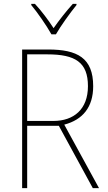

<svg xmlns="http://www.w3.org/2000/svg" viewBox="-20 -969 554 989"><path d="M245 -792H268C293 -836 340 -901 374 -943V-949H355C319 -909 284 -864 256 -824C230 -864 193 -914 160 -949H141V-943C172 -906 220 -837 245 -792ZM228 -714H94V0H120V-321H283L458 0H490L311 -327C406 -352 460 -417 460 -525C460 -671 378 -714 228 -714ZM224 -689C368 -689 433 -648 433 -525C433 -406 360 -346 255 -346H120V-689Z"/></svg>

Font: Noto Sans Malayalam SemiCondensed Thin
Style: Regular
Weight: 100
Width: 4
Designer: Jelle Bosma - Monotype Design Team
Foundry: Monotype Imaging Inc.
Version: Version 2.104